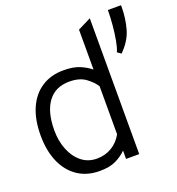

<svg xmlns="http://www.w3.org/2000/svg" viewBox="-134 -839 884 959"><g transform="rotate(-20 308.0 -359.0)"><path d="M234 12Q166.5 12 117.5 -21Q68.5 -54 42.2 -114.2Q16 -174.5 16 -256Q16 -340 42.5 -399.8Q69 -459.5 118 -491.2Q167 -523 234 -523Q286.5 -523 320.2 -508.5Q354 -494 377 -475V-687L447 -722V0H377V-44Q354 -21 320.8 -4.5Q287.5 12 234 12ZM242 -51Q285.5 -51 320.8 -72Q356 -93 377 -131V-386Q361.5 -411.5 328.8 -435.8Q296 -460 242 -460Q168 -460 128.5 -407.2Q89 -354.5 89 -256Q89 -199 107.8 -152.5Q126.5 -106 160.8 -78.5Q195 -51 242 -51ZM536 -502 516 -516Q525 -535.5 531.8 -572Q538.5 -608.5 542.2 -650.8Q546 -693 546 -730H616V-722Q616 -661.5 600.5 -605.8Q585 -550 536 -502Z"/></g></svg>

Font: Overpass Mono Light
Style: Regular
Weight: 300
Monospace: yes
Designer: Delve Withrington, Dave Bailey
Foundry: Delve Fonts LLC
Version: Version 4.000